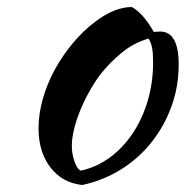

<svg xmlns="http://www.w3.org/2000/svg" viewBox="-20 -493 530 548"><path d="M215 35Q158 29 124 -15Q90 -59 90 -127Q90 -167 102 -210Q114 -253 136 -293.5Q158 -334 188 -370Q218 -406 253 -432Q308 -473 356 -473Q388 -456 419 -402Q424 -402 428 -402.5Q432 -403 437 -403Q490 -403 490 -309Q490 -246 469.5 -189.5Q449 -133 412.5 -87Q376 -41 325.5 -9.5Q275 22 215 35ZM266 -280Q249 -257 234 -230Q219 -203 208 -175.5Q197 -148 191 -122.5Q185 -97 185 -77Q185 -53 193 -31Q201 -9 211 -6Q256 -16 293.5 -43.5Q331 -71 358.5 -112Q386 -153 401.5 -205Q417 -257 417 -316Q417 -342 414 -357Q411 -372 404 -383Q360 -370 325.5 -341Q291 -312 266 -280Z"/></svg>

Font: Sweet Mavka Script
Style: Regular
Weight: 500
Designer: Pablo Impallari/Anastassiya Vishnevskaya
Foundry: Pablo Impallari/ Anastassiya Vishnevskaya
Version: Version 2.0/www.impallari.com/   behance.net/sweetcherry